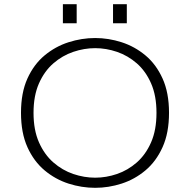

<svg xmlns="http://www.w3.org/2000/svg" viewBox="-20 -888 915 919"><path d="M435.5 11Q371 11 308 -9.2Q245 -29.5 193.5 -72.5Q142 -115.5 111.2 -183.8Q80.5 -252 80.5 -348Q80.5 -444 111.2 -512Q142 -580 193.5 -622.8Q245 -665.5 308 -685.8Q371 -706 435.5 -706Q499.5 -706 562.2 -685.8Q625 -665.5 676.2 -622.8Q727.5 -580 758.2 -512Q789 -444 789 -348Q789 -252 758.2 -183.8Q727.5 -115.5 676.2 -72.5Q625 -29.5 562.2 -9.2Q499.5 11 435.5 11ZM435.5 -37.5Q488 -37.5 540 -55.2Q592 -73 634.8 -110.5Q677.5 -148 703.2 -206.8Q729 -265.5 729 -348Q729 -430 703.2 -488.8Q677.5 -547.5 634.8 -584.8Q592 -622 540 -639.8Q488 -657.5 435.5 -657.5Q383 -657.5 330.8 -639.8Q278.5 -622 235.5 -584.8Q192.5 -547.5 166.5 -488.8Q140.5 -430 140.5 -348Q140.5 -265.5 166.5 -206.8Q192.5 -148 235.5 -110.5Q278.5 -73 330.8 -55.2Q383 -37.5 435.5 -37.5ZM281 -868H347V-776.5H281ZM521 -868H587V-776.5H521Z"/></svg>

Font: Trispace SemiExpanded ExtraLight
Style: Regular
Weight: 200
Width: 6
Designer: Tyler Finck
Foundry: Etcetera Type Company
Version: Version 1.210; ttfautohint (v1.8.3)